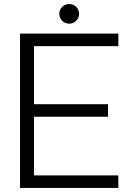

<svg xmlns="http://www.w3.org/2000/svg" viewBox="-20 -929 649 949"><path d="M565 0H79V-763H565V-701H148V-414H514V-352H148V-62H565ZM273 -861Q273 -881 287.5 -895Q302 -909 322 -909Q342 -909 356.5 -895Q371 -881 371 -861Q371 -841 356.5 -826.5Q342 -812 322 -812Q302 -812 287.5 -826.5Q273 -841 273 -861Z"/></svg>

Font: Open Sauce One Light
Style: Regular
Weight: 300
Designer: Alfredo Marco Pradil
Foundry: Creative Sauce Fz LLC
Version: Version 1.477